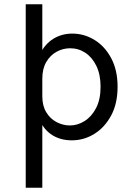

<svg xmlns="http://www.w3.org/2000/svg" viewBox="-20 -648 640 903"><path d="M318 12Q265.5 12 226.8 -12Q188 -36 167 -82.2Q146 -128.5 146 -195H179Q179 -150.5 197.5 -120Q216 -89.5 246 -73.8Q276 -58 309 -58Q345 -58 378 -78.8Q411 -99.5 432 -140Q453 -180.5 453 -240Q453 -297 433.5 -337.5Q414 -378 381.8 -399.5Q349.5 -421 310 -421Q276 -421 246 -404.5Q216 -388 197.5 -356.2Q179 -324.5 179 -278H146Q146 -347.5 169 -394.8Q192 -442 231.5 -466Q271 -490 320 -490Q376 -490 424.8 -460Q473.5 -430 503.2 -374Q533 -318 533 -240Q533 -161 502.8 -104.8Q472.5 -48.5 423.5 -18.2Q374.5 12 318 12ZM101 235V-628H179V235Z"/></svg>

Font: Karla ExtraLight
Style: Regular
Weight: 400
Version: Version 2.001